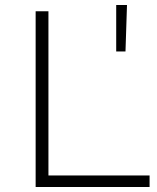

<svg xmlns="http://www.w3.org/2000/svg" viewBox="-20 -745 625 765"><path d="M122 0H576V-46H173V-700H122ZM443 -540H480L486 -725H443Z"/></svg>

Font: Montserrat Light
Style: Regular
Weight: 300
Designer: Julieta Ulanovsky
Foundry: Julieta Ulanovsky
Version: Version 7.200